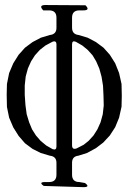

<svg xmlns="http://www.w3.org/2000/svg" viewBox="-20 -774 540 769"><path d="M155.3 -29.3Q132.8 -44.9 161.1 -44.9H176.8Q206.1 -44.9 206.1 -74.2V-122.1Q206.1 -147.5 179.7 -150.4L143.6 -161.1L110.4 -177.7L80.1 -200.2L54.7 -229.5L33.2 -263.7L16.6 -302.7L7.8 -345.7L6.8 -394.5L7.8 -437.5L16.6 -481.4L33.2 -520.5L54.7 -554.7L80.1 -583L110.4 -605.5L143.6 -623L179.7 -633.8Q206.1 -636.7 206.1 -662.1V-703.1Q206.1 -732.4 176.8 -732.4H153.3Q132.8 -753.9 162.1 -753.9L322.3 -752.9Q342.8 -732.4 313.5 -732.4H297.9Q268.6 -732.4 268.6 -703.1V-663.1Q268.6 -636.7 294.9 -633.8L331.1 -623L364.3 -605.5L394.5 -583L419.9 -554.7L441.4 -520.5L457 -481.4L466.8 -437.5L467.8 -389.6L466.8 -346.7L457 -302.7L441.4 -264.6L419.9 -231.4L393.6 -203.1L364.3 -180.7L328.1 -161.1L293.9 -150.4Q268.6 -147.5 268.6 -122.1V-74.2Q268.6 -44.9 297.9 -44.9L320.3 -41Q342.8 -24.4 314.5 -24.4ZM189.5 -606.4 162.1 -591.8 139.6 -574.2 120.1 -552.7 104.5 -528.3 91.8 -500 83 -467.8 79.1 -431.6V-393.6L82 -352.5L86.9 -316.4L96.7 -284.2L108.4 -255.9L124 -231.4L142.6 -210L165 -191.4L190.4 -176.8Q206.1 -170.9 206.1 -187.5V-595.7Q206.1 -613.3 189.5 -606.4ZM386.7 -466.8 377.9 -499 365.2 -528.3 350.6 -552.7 331.1 -574.2 309.6 -591.8 284.2 -606.4Q268.6 -613.3 268.6 -596.7V-192.4Q268.6 -172.9 287.1 -179.7L315.4 -194.3L335 -210L354.5 -231.4L370.1 -255.9L382.8 -284.2L391.6 -316.4L395.5 -351.6L394.5 -390.6L392.6 -430.7Z"/></svg>

Font: B2 Hana
Style: Regular
Weight: 500
Version: 2020-08-05; (max)